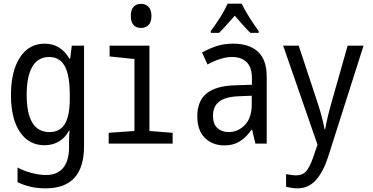

<svg xmlns="http://www.w3.org/2000/svg" viewBox="-20 -786 2040 1051"><path d="M76 211V131Q111 150 154 161Q197 172 231 172Q295 172 326.5 132Q358 92 358 21V-5Q358 -53 361 -71H358Q336 -31 301.5 -11Q267 9 224 9Q138 9 89 -63.5Q40 -136 40 -266Q40 -396 89 -471.5Q138 -547 224 -547Q312 -547 360 -465H364L373 -536H440V14Q440 245 230 245Q144 245 76 211ZM362 -246V-267Q362 -374 334.5 -424Q307 -474 249 -474Q188 -474 157 -421Q126 -368 126 -267Q126 -166 157 -114.5Q188 -63 251 -63Q308 -63 335 -107.5Q362 -152 362 -246Z M696 -698Q696 -732 711 -748.5Q726 -765 752 -765Q778 -765 793.5 -748Q809 -731 809 -698Q809 -666 793.5 -649.5Q778 -633 752 -633Q725 -633 710.5 -649.5Q696 -666 696 -698ZM575 -59 716 -69V-463L580 -477V-536H798V-69L925 -59V0H575Z M1060 -150Q1060 -233 1111 -274.5Q1162 -316 1265 -319L1359 -322V-357Q1359 -418 1330 -446Q1301 -474 1251 -474Q1191 -474 1116 -433L1086 -499Q1131 -523 1170 -535Q1209 -547 1256 -547Q1345 -547 1392.5 -502.5Q1440 -458 1440 -367V0H1378L1360 -76H1357Q1328 -34 1292.5 -12Q1257 10 1209 10Q1143 10 1101.5 -31Q1060 -72 1060 -150ZM1358 -214V-262L1285 -259Q1214 -256 1180 -230Q1146 -204 1146 -152Q1146 -107 1170 -85Q1194 -63 1231 -63Q1283 -63 1320.5 -102Q1358 -141 1358 -214ZM1134 -616Q1199 -704 1226 -766H1303Q1318 -734 1344 -692.5Q1370 -651 1396 -616V-606H1351Q1324 -631 1265 -700L1250 -683Q1203 -629 1179 -606H1134Z M1546 237V167Q1581 174 1600 174Q1635 174 1654.5 153Q1674 132 1693 79L1718 6L1530 -536H1615L1718 -225Q1743 -149 1757 -78H1760Q1769 -134 1795 -226L1883 -536H1970L1777 70Q1750 154 1709.5 199.5Q1669 245 1608 245Q1586 245 1546 237Z"/></svg>

Font: Noto Sans Mono UI Cond
Style: Regular
Weight: 400
Width: 3
Monospace: yes
Designer: Monotype Design team
Foundry: Monotype Imaging Inc.
Version: Version 1.000